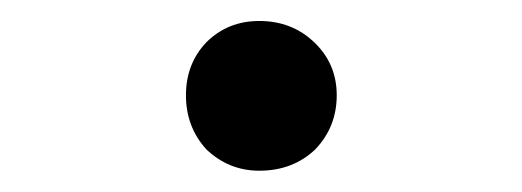

<svg xmlns="http://www.w3.org/2000/svg" viewBox="-20 -439 500 184"><path d="M177.7 -295.9Q158.2 -317.4 158.2 -347.7Q158.2 -377.9 177.7 -398.4Q198.2 -418.9 228.5 -418.9Q259.8 -418.9 281.2 -398.4Q302.7 -377.9 302.7 -347.7Q302.7 -317.4 282.2 -295.9Q260.7 -275.4 228.5 -275.4Q199.2 -275.4 177.7 -295.9Z"/></svg>

Font: Alata=Ham
Style: Regular
Weight: 400
Designer: Spyros Zevelakis, Eben Sorkin
Version: Version 1.004